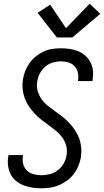

<svg xmlns="http://www.w3.org/2000/svg" viewBox="-20 -1002 558 1030"><path d="M203 8Q177 8 153 4.5Q129 1 107 -7.5Q85 -16 66.5 -31Q48 -46 37.5 -66.5Q27 -87 23.5 -111.5Q20 -136 24 -161Q25 -163 25 -165.5Q25 -168 26 -170H104Q103 -168 103 -167Q103 -166 103 -165Q99 -143 104.5 -122Q110 -101 124.5 -87Q139 -73 160 -67.5Q181 -62 203 -62Q225 -62 248 -68Q271 -74 290.5 -89Q310 -104 322 -125.5Q334 -147 337 -169Q342 -196 335 -221Q328 -246 313.5 -265.5Q299 -285 280 -300.5Q261 -316 241 -330.5Q221 -345 201.5 -360Q182 -375 165.5 -393Q149 -411 135 -431.5Q121 -452 112.5 -475.5Q104 -499 101.5 -524.5Q99 -550 103 -577Q107 -600 116 -622.5Q125 -645 139.5 -665Q154 -685 173.5 -700.5Q193 -716 215 -726Q237 -736 260.5 -739.5Q284 -743 307 -743Q331 -743 355 -739.5Q379 -736 400 -727Q421 -718 438 -703Q455 -688 465.5 -667.5Q476 -647 478.5 -623.5Q481 -600 477 -575Q477 -573 476.5 -571Q476 -569 476 -567H398Q398 -568 398.5 -569.5Q399 -571 399 -572Q402 -593 397.5 -613Q393 -633 380 -647Q367 -661 347.5 -667Q328 -673 307 -673Q285 -673 263 -666.5Q241 -660 223 -644.5Q205 -629 194 -608.5Q183 -588 180 -566Q175 -539 182 -514.5Q189 -490 203 -470Q217 -450 236.5 -434.5Q256 -419 276 -405Q296 -391 315.5 -375.5Q335 -360 351.5 -342.5Q368 -325 382 -304Q396 -283 404.5 -260Q413 -237 415.5 -211Q418 -185 414 -158Q410 -135 400.5 -112Q391 -89 376 -69Q361 -49 340 -33.5Q319 -18 296.5 -8.5Q274 1 250 4.5Q226 8 203 8ZM285 -801 182 -933 249 -977 334 -851 461 -982 518 -928 368 -801Z"/></svg>

Font: Iosevka SS04 Oblique
Style: Regular
Weight: 400
Italic angle: -9°
Monospace: yes
Designer: Belleve Invis
Foundry: Belleve Invis
Version: Version 19.0.0; ttfautohint (v1.8.4)